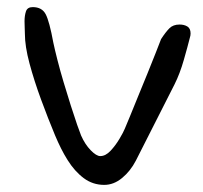

<svg xmlns="http://www.w3.org/2000/svg" viewBox="-20 -550 572 540"><path d="M273 -30Q241 -30 215.5 -49Q190 -68 170 -100Q160 -116 151.5 -133Q143 -150 135 -169Q115 -217 95.5 -270Q76 -323 63 -371.5Q50 -420 50 -455Q50 -462 49.5 -471Q49 -480 49 -490Q49 -506 53 -518Q57 -530 72 -530Q98 -530 108.5 -510Q119 -490 130 -430Q134 -411 141.5 -381.5Q149 -352 159 -318.5Q169 -285 179 -253.5Q189 -222 197 -199Q205 -176 208 -169Q219 -144 235 -127.5Q251 -111 262 -111Q277 -111 291 -126Q305 -141 316 -159.5Q327 -178 331 -188Q336 -199 346 -224Q356 -249 369 -280.5Q382 -312 395 -344Q408 -376 418 -401.5Q428 -427 433 -440Q446 -460 456.5 -470.5Q467 -481 485 -481Q498 -481 507 -475.5Q516 -470 516 -456Q516 -453 515.5 -450Q515 -447 514 -444Q508 -420 497 -381.5Q486 -343 471 -313L362 -98Q347 -69 323.5 -49.5Q300 -30 273 -30Z"/></svg>

Font: Fuzzy Bubbles
Style: Regular
Weight: 400
Designer: Robert E. Leuschke
Foundry: Robert E. Leuschke
Version: Version 1.010; ttfautohint (v1.8.3)